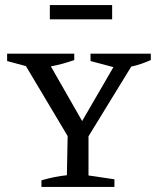

<svg xmlns="http://www.w3.org/2000/svg" viewBox="-20 -735 621 755"><path d="M143 0V-26Q195 -41 243 -46L246 -200L82 -475L8 -495V-524H272V-499Q228 -483 180 -474L303 -259L426 -471L336 -495V-524H573V-499Q536 -482 496 -473L328 -199V-45L430 -30V0ZM176 -659V-715H421V-659Z"/></svg>

Font: Piazzolla SC
Style: Regular
Weight: 400
Designer: Juan Pablo del Peral
Foundry: Huerta Tipografica
Version: Version 1.330